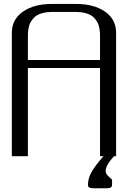

<svg xmlns="http://www.w3.org/2000/svg" viewBox="-20 -812 686 998"><path d="M500 -618.7Q500 -631.8 499.5 -641.6Q499 -651.4 496.3 -666Q493.7 -680.7 488.8 -691.2Q483.9 -701.7 474.6 -713.4Q465.3 -725.1 452.6 -732.7Q439.9 -740.2 419.9 -745.1Q399.9 -750 375 -750H250Q225.1 -750 205.1 -745.1Q185.1 -740.2 172.4 -732.7Q159.7 -725.1 150.4 -713.4Q141.1 -701.7 136.2 -691.2Q131.3 -680.7 128.7 -666Q126 -651.4 125.5 -641.6Q125 -631.8 125 -618.7V-500H500ZM375 -791.5Q468.8 -791.5 526.1 -751.5Q583.5 -711.4 583.5 -641.6V0H572.8Q529.3 46.9 529.3 76.2Q529.3 88.9 537.6 98.1Q545.9 107.4 554.2 113.8Q562.5 120.1 562.5 125V146Q562.5 151.4 562 153.8Q561.5 156.2 558.8 159.9Q556.2 163.6 549.3 165Q542.5 166.5 531.2 166.5H468.8Q453.6 166.5 446.8 163.8Q439.9 161.1 438.7 157.7Q437.5 154.3 437.5 146Q437.5 116.7 454.3 85Q471.2 53.2 517.6 0H500V-458.5H125V0H41.5V-641.6Q41.5 -710.9 98.9 -751.2Q156.2 -791.5 250 -791.5Z"/></svg>

Font: Gputeks
Style: Regular
Weight: 500
Version: Version 0.9